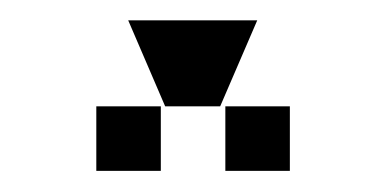

<svg xmlns="http://www.w3.org/2000/svg" viewBox="-20 -718 373 186"><path d="M135.8 -552.5H73.3V-615H135.8ZM260.8 -552.5H198.3V-615H260.8ZM140 -615 104.2 -698.3H229.2L193.3 -615Z"/></svg>

Font: Yulong
Style: Regular
Weight: 400
Designer: GGBotNet
Foundry: f0n7.com
Version: 1.00